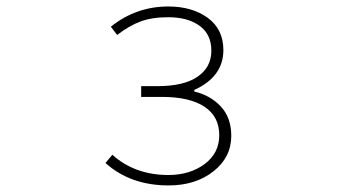

<svg xmlns="http://www.w3.org/2000/svg" viewBox="-20 -560 1040 593"><path d="M501 12.7Q382.8 12.7 305.7 -56.6L327.1 -82Q396.5 -19.5 500 -19.5Q566.4 -19.5 611.8 -53.2Q657.2 -86.9 657.2 -142.6Q657.2 -200.2 611.3 -230.5Q565.4 -260.7 480.5 -260.7H416V-293.9H465.8Q547.9 -293.9 590.3 -323.2Q632.8 -352.5 632.8 -403.3Q632.8 -454.1 596.2 -480.5Q559.6 -506.8 500 -506.8Q449.2 -506.8 414.1 -493.7Q378.9 -480.5 341.8 -452.1L322.3 -477.5Q400.4 -540 500 -540Q573.2 -540 621.6 -504.9Q669.9 -469.7 669.9 -405.3Q669.9 -323.2 580.1 -282.2V-277.3Q629.9 -265.6 662.1 -231Q694.3 -196.3 694.3 -140.6Q694.3 -74.2 639.2 -30.8Q584 12.7 501 12.7Z"/></svg>

Font: Gen Shin Gothic Monospace ExtraLight
Style: Regular
Weight: 200
Designer: [Source Han Sans]
Ryoko NISHIZUKA  (kana & ideographs); Paul D. Hunt (Latin, Greek & Cyrillic); Wenlong ZHANG  (bopomofo
Version: Version 1.002.20150607